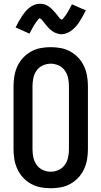

<svg xmlns="http://www.w3.org/2000/svg" viewBox="-20 -994 540 1022"><path d="M250 8Q223 8 196 3Q169 -2 145 -15.5Q121 -29 102.5 -49Q84 -69 72.5 -94Q61 -119 56.5 -146Q52 -173 52 -200V-535Q52 -562 56.5 -589Q61 -616 72.5 -641Q84 -666 102.5 -686Q121 -706 145 -719.5Q169 -733 196 -738Q223 -743 250 -743Q277 -743 304 -738Q331 -733 355 -719.5Q379 -706 397.5 -686Q416 -666 427.5 -641Q439 -616 443.5 -589Q448 -562 448 -535V-200Q448 -173 443.5 -146Q439 -119 427.5 -94Q416 -69 397.5 -49Q379 -29 355 -15.5Q331 -2 304 3Q277 8 250 8ZM250 -80Q272 -80 292.5 -89.5Q313 -99 325.5 -117Q338 -135 342.5 -156.5Q347 -178 347 -200V-535Q347 -557 342.5 -578.5Q338 -600 325.5 -618Q313 -636 292.5 -645.5Q272 -655 250 -655Q228 -655 207.5 -645.5Q187 -636 174.5 -618Q162 -600 157.5 -578.5Q153 -557 153 -535V-200Q153 -178 157.5 -156.5Q162 -135 174.5 -117Q187 -99 207.5 -89.5Q228 -80 250 -80ZM308 -812Q303 -812 298 -812.5Q293 -813 288.5 -814.5Q284 -816 279.5 -817.5Q275 -819 270.5 -821Q266 -823 262 -826Q258 -829 254.5 -831.5Q251 -834 247 -837.5Q243 -841 239.5 -844.5Q236 -848 233 -851.5Q230 -855 227 -858.5Q224 -862 221.5 -865.5Q219 -869 215 -873.5Q211 -878 208 -882Q205 -886 202 -889.5Q199 -893 194.5 -895Q190 -897 190 -901H195Q195 -900 191.5 -898Q188 -896 184.5 -892Q181 -888 180 -886.5Q179 -885 177.5 -883Q176 -881 174 -878.5Q172 -876 170.5 -873.5Q169 -871 167 -868Q165 -865 163 -862Q161 -859 159 -856Q157 -853 155 -849Q153 -845 151 -841Q149 -837 146.5 -833Q144 -829 142 -824.5Q140 -820 137 -815L63 -848Q72 -866 80.5 -881Q89 -896 97 -908Q105 -920 114 -931Q123 -942 135 -952Q147 -962 162 -968Q177 -974 192 -974Q197 -974 202 -973.5Q207 -973 211.5 -972Q216 -971 220.5 -969.5Q225 -968 229.5 -965.5Q234 -963 238 -960.5Q242 -958 245.5 -955Q249 -952 253 -948.5Q257 -945 260.5 -941.5Q264 -938 267 -934.5Q270 -931 273 -927.5Q276 -924 278.5 -921Q281 -918 285 -913Q289 -908 292 -904Q295 -900 298 -896.5Q301 -893 305.5 -891.5Q310 -890 310 -885H305Q305 -886 308.5 -888.5Q312 -891 315.5 -894.5Q319 -898 320 -900Q321 -902 322.5 -904Q324 -906 326 -908Q328 -910 329.5 -912.5Q331 -915 333 -918Q335 -921 337 -924Q339 -927 341 -930.5Q343 -934 345 -937.5Q347 -941 349 -945Q351 -949 353.5 -953Q356 -957 358 -961.5Q360 -966 363 -971L437 -939Q428 -921 419.5 -906Q411 -891 403 -878.5Q395 -866 386 -855.5Q377 -845 365 -835Q353 -825 338 -818.5Q323 -812 308 -812Z"/></svg>

Font: Iosevka Term Semibold
Style: Regular
Weight: 600
Monospace: yes
Designer: Belleve Invis
Foundry: Belleve Invis
Version: Version 31.4.0